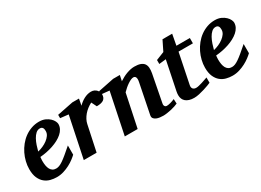

<svg xmlns="http://www.w3.org/2000/svg" viewBox="-23 -1149 2346 1723"><g transform="rotate(-30 1150.5 -287.0)"><path d="M333 -396Q333 -404.8 331.8 -413.3Q330.6 -421.9 326.9 -428.7Q323.2 -435.5 316.2 -439.7Q309.1 -443.8 297.9 -443.8Q274.4 -443.8 256.1 -427.2Q237.8 -410.6 223.6 -385Q209.5 -359.4 199.2 -328.9Q189 -298.3 182.1 -271Q208 -276.9 234.9 -288.6Q261.7 -300.3 283.4 -316.7Q305.2 -333 319.1 -353Q333 -373 333 -396ZM462.9 -395Q462.9 -368.7 450.9 -346.2Q439 -323.7 418 -305.2Q397 -286.6 368.9 -271.7Q340.8 -256.8 308.8 -246.1Q276.9 -235.4 242.4 -228.5Q208 -221.7 174.8 -219.2Q173.8 -210 172.9 -198.2Q171.9 -186.5 171.9 -178.2Q171.9 -152.3 175.8 -130.4Q179.7 -108.4 188.5 -92.3Q197.3 -76.2 211.7 -67.1Q226.1 -58.1 247.1 -58.1Q263.2 -58.1 279.8 -64.5Q296.4 -70.8 318.4 -85.7Q340.3 -100.6 369.6 -125Q398.9 -149.4 439.9 -185.1V-89.8Q425.3 -75.7 401.9 -57.9Q378.4 -40 348.6 -24.4Q318.8 -8.8 284.7 1.7Q250.5 12.2 213.9 12.2Q181.2 12.2 148.9 3.9Q116.7 -4.4 91.1 -25.4Q65.4 -46.4 49.3 -82.3Q33.2 -118.2 33.2 -173.8Q33.2 -211.9 42.7 -251Q52.2 -290 69.8 -326.2Q87.4 -362.3 112.8 -394Q138.2 -425.8 170.2 -449.2Q202.1 -472.7 240.2 -486.3Q278.3 -500 320.8 -500Q357.4 -500 384.3 -487.8Q411.1 -475.6 428.7 -458.7Q446.3 -441.9 454.6 -424.1Q462.9 -406.2 462.9 -395Z M936 -429.2Q936 -394.5 914.1 -377.2Q892.1 -359.9 840.8 -359.9L814 -414.1Q790.5 -402.3 769.3 -386Q748 -369.6 731.4 -350.1Q714.8 -330.6 703.1 -308.6Q691.4 -286.6 687 -264.2L630.9 0H498L585.9 -422.9L502 -432.1V-466.8L668 -500H736.8L724.1 -433.1Q737.3 -446.8 753.2 -459Q769 -471.2 786.6 -480.5Q804.2 -489.7 822.8 -494.9Q841.3 -500 859.9 -500Q879.4 -500 893.8 -492.9Q908.2 -485.8 917.5 -475.3Q926.8 -464.8 931.4 -452.4Q936 -439.9 936 -429.2Z M1473.1 -22.9Q1460 -16.6 1440.4 -10.3Q1420.9 -3.9 1399.2 1Q1377.4 5.9 1355.7 9Q1334 12.2 1316.9 12.2Q1300.3 12.2 1281 9.8Q1261.7 7.3 1245.8 0.5Q1230 -6.3 1220.9 -18.6Q1211.9 -30.8 1215.8 -50.8L1276.9 -356Q1280.8 -374 1280.5 -386.5Q1280.3 -398.9 1276.6 -406.7Q1272.9 -414.6 1266.8 -417.7Q1260.7 -420.9 1252.9 -420.9Q1241.2 -420.9 1226.1 -414.1Q1210.9 -407.2 1194.1 -396Q1177.2 -384.8 1159.9 -369.9Q1142.6 -355 1127 -338.9L1056.2 0H922.9L1010.7 -424.8L926.8 -433.1V-466.8L1090.8 -500H1160.2L1147.9 -441.9Q1166 -454.1 1186.3 -464.8Q1206.5 -475.6 1227.3 -483.4Q1248 -491.2 1268.8 -495.6Q1289.6 -500 1309.1 -500Q1346.2 -500 1370.4 -491.5Q1394.5 -482.9 1407 -466.3Q1419.4 -449.7 1421.6 -425.3Q1423.8 -400.9 1418 -369.1L1363.8 -87.9Q1361.3 -75.7 1363.5 -68.1Q1365.7 -60.5 1369.9 -56.2Q1374 -51.8 1378.9 -50.3Q1383.8 -48.8 1387.7 -48.8Q1403.3 -48.8 1425.8 -54.9Q1448.2 -61 1470.7 -70.8Z M1721.2 -418 1658.2 -108.9Q1652.8 -85.4 1663.3 -71.3Q1673.8 -57.1 1697.3 -57.1Q1709 -57.1 1725.3 -61Q1741.7 -64.9 1759.3 -70.3Q1776.9 -75.7 1793.5 -81.8Q1810.1 -87.9 1822.3 -91.8V-37.1Q1814 -33.2 1793 -25.1Q1772 -17.1 1745.1 -8.8Q1718.3 -0.5 1689.5 5.9Q1660.6 12.2 1637.2 12.2Q1608.4 12.2 1586.9 5.4Q1565.4 -1.5 1551.3 -13.4Q1537.1 -25.4 1530 -42Q1522.9 -58.6 1522.9 -78.1Q1522.9 -87.9 1523.7 -97.7Q1524.4 -107.4 1526.9 -118.2L1587.9 -416L1516.1 -408.2V-449.2L1601.1 -482.9L1651.9 -585.9H1752L1731 -473.1H1870.1V-418Z M2154.3 -396Q2154.3 -404.8 2153.1 -413.3Q2151.9 -421.9 2148.2 -428.7Q2144.5 -435.5 2137.5 -439.7Q2130.4 -443.8 2119.1 -443.8Q2095.7 -443.8 2077.4 -427.2Q2059.1 -410.6 2044.9 -385Q2030.8 -359.4 2020.5 -328.9Q2010.3 -298.3 2003.4 -271Q2029.3 -276.9 2056.2 -288.6Q2083 -300.3 2104.7 -316.7Q2126.5 -333 2140.4 -353Q2154.3 -373 2154.3 -396ZM2284.2 -395Q2284.2 -368.7 2272.2 -346.2Q2260.3 -323.7 2239.3 -305.2Q2218.3 -286.6 2190.2 -271.7Q2162.1 -256.8 2130.1 -246.1Q2098.1 -235.4 2063.7 -228.5Q2029.3 -221.7 1996.1 -219.2Q1995.1 -210 1994.1 -198.2Q1993.2 -186.5 1993.2 -178.2Q1993.2 -152.3 1997.1 -130.4Q2001 -108.4 2009.8 -92.3Q2018.6 -76.2 2033 -67.1Q2047.4 -58.1 2068.4 -58.1Q2084.5 -58.1 2101.1 -64.5Q2117.7 -70.8 2139.6 -85.7Q2161.6 -100.6 2190.9 -125Q2220.2 -149.4 2261.2 -185.1V-89.8Q2246.6 -75.7 2223.1 -57.9Q2199.7 -40 2169.9 -24.4Q2140.1 -8.8 2106 1.7Q2071.8 12.2 2035.2 12.2Q2002.4 12.2 1970.2 3.9Q1938 -4.4 1912.4 -25.4Q1886.7 -46.4 1870.6 -82.3Q1854.5 -118.2 1854.5 -173.8Q1854.5 -211.9 1864 -251Q1873.5 -290 1891.1 -326.2Q1908.7 -362.3 1934.1 -394Q1959.5 -425.8 1991.5 -449.2Q2023.4 -472.7 2061.5 -486.3Q2099.6 -500 2142.1 -500Q2178.7 -500 2205.6 -487.8Q2232.4 -475.6 2250 -458.7Q2267.6 -441.9 2275.9 -424.1Q2284.2 -406.2 2284.2 -395Z"/></g></svg>

Font: Charis SIL Viet
Style: Bold Italic
Weight: 700
Italic angle: -11°
Foundry: SIL International
Version: Version 5.000